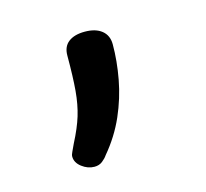

<svg xmlns="http://www.w3.org/2000/svg" viewBox="-54 -144 422 394"><g transform="rotate(-15 156.5 52.5)"><path d="M103 189Q89 189 76.5 179.5Q64 170 64 157Q64 153 67 147Q70 141 74 132Q89 103 96 80Q103 57 105.5 28.5Q108 0 108 -46Q108 -65 120.5 -74.5Q133 -84 155 -84Q178 -84 191 -73.5Q204 -63 204 -44Q204 -9 197 29Q190 67 174 103.5Q158 140 131 172Q127 178 120 183.5Q113 189 103 189Z"/></g></svg>

Font: Playwrite AT
Style: Regular
Weight: 400
Designer: Veronika Burian, José Scaglione
Foundry: TypeTogether
Version: Version 1.002